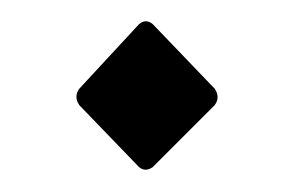

<svg xmlns="http://www.w3.org/2000/svg" viewBox="-20 -156 259 176"><path d="M120.1 -2.9Q113.3 2 107.4 -2.9L52.7 -59.6Q47.4 -67.4 52.7 -74.7L107.4 -133.8Q113.8 -139.2 120.1 -133.8L176.8 -74.7Q182.1 -66.9 176.8 -59.6Z"/></svg>

Font: Della Respira
Style: Regular
Weight: 500
Version: Version 0.201